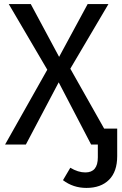

<svg xmlns="http://www.w3.org/2000/svg" viewBox="-20 -709 600 942"><path d="M491 -78H555V57Q555 133 515 173Q475 213 404 213Q339 213 289 175L325 114Q363 137 399 137Q460 137 460 63V0H427L268 -305L107 0H5L212 -367L23 -689H131L270 -430L410 -689H512L325 -372Z"/></svg>

Font: Fira Sans
Style: Regular
Weight: 400
Designer: Carrois Corporate & Edenspiekermann AG
Foundry: Carrois Corporate GbR & Edenspiekermann AG
Version: Version 4.106;PS 004.106;hotconv 1.0.70;makeotf.lib2.5.58329